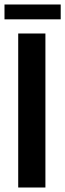

<svg xmlns="http://www.w3.org/2000/svg" viewBox="-27 -834 290 854"><path d="M-7 -814H243V-748H-7ZM54 -685H175V0H54Z"/></svg>

Font: Khand Semibold
Style: Regular
Weight: 600
Designer: Devanagari: Sanchit Sawaria, Jyotish Sonowal; Latin: Satya Rajpurohit
Foundry: Indian Type Foundry
Version: Version 1.100;PS 1.0;hotconv 1.0.78;makeotf.lib2.5.61930; tt